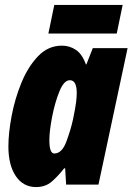

<svg xmlns="http://www.w3.org/2000/svg" viewBox="-20 -748 537 778"><path d="M200 -126Q180 -126 180 -180Q180 -216 191 -273.5Q202 -331 220.5 -377Q239 -423 263 -423Q291 -423 291 -371Q291 -357 288.5 -335Q286 -313 276 -265Q267 -223 249 -174.5Q231 -126 200 -126ZM126 10Q164 10 189.5 -12Q215 -34 240 -66H244L248 0H379L497 -553H356L330 -487H328Q313 -529 287.5 -546Q262 -563 231 -563Q175 -563 134 -520Q93 -477 66.5 -412Q40 -347 27 -277.5Q14 -208 14 -155Q14 -79 44 -34.5Q74 10 126 10ZM176 -612 200 -728H477L453 -612Z"/></svg>

Font: Noto Sans Display Condensed Black
Style: Italic
Weight: 900
Width: 3
Italic angle: -192°
Designer: Monotype Design Team
Foundry: Monotype Imaging Inc.
Version: Version 1.900